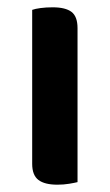

<svg xmlns="http://www.w3.org/2000/svg" viewBox="-20 -499 301 525"><path d="M192 -1Q184 1 169 3.5Q154 6 137 6Q102 6 85 -7Q68 -20 68 -51V-472Q76 -475 91 -477Q106 -479 124 -479Q159 -479 175.5 -466.5Q192 -454 192 -422Z"/></svg>

Font: Baloo Bhaijaan 2 SemiBold
Style: Regular
Weight: 600
Designer: Sanskriti Dholi, Noopur Datye and Ek Type
Foundry: Ek Type
Version: Version 1.700